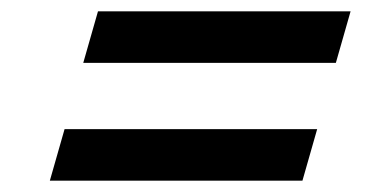

<svg xmlns="http://www.w3.org/2000/svg" viewBox="-20 -498 654 339"><path d="M573 -387H127L153 -478H599ZM514 -179H68L94 -270H540Z"/></svg>

Font: Intel One Mono Medium
Style: Italic
Weight: 500
Italic angle: -16°
Monospace: yes
Designer: Fred Shallcrass
Foundry: Frere-Jones Type LLC
Version: Version 1.400;hotconv 1.1.0;makeotfexe 2.6.0;FJTRelease1.4